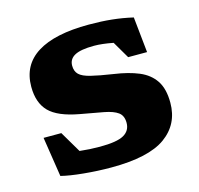

<svg xmlns="http://www.w3.org/2000/svg" viewBox="-85 -623 754 726"><g transform="rotate(-15 292.0 -260.0)"><path d="M321.5 -531.5Q371 -531.5 411.8 -527.2Q452.5 -523 493.5 -513.5L508 -374H434L395 -440.5Q351.5 -449 320.5 -449Q268 -449 244.5 -436.2Q221 -423.5 221 -397.5Q221 -375.5 233.8 -363Q246.5 -350.5 277.8 -342.8Q309 -335 365 -326.5Q421 -318.5 461 -301.8Q501 -285 522.2 -253Q543.5 -221 543.5 -166.5Q543.5 -82.5 477.5 -35Q411.5 12.5 265.5 12.5Q211.5 12.5 157.5 7.2Q103.5 2 70 -6.5L46 -162H115.5L164.5 -79Q204 -74.5 243 -74.5Q310.5 -74.5 337.2 -89.8Q364 -105 364 -136Q364 -164 346.2 -177Q328.5 -190 292.5 -196.8Q256.5 -203.5 201 -213.5Q118.5 -228.5 84.8 -263Q51 -297.5 51 -360.5Q51 -445.5 119.8 -488.5Q188.5 -531.5 321.5 -531.5Z"/></g></svg>

Font: Newsreader Caption
Style: Bold
Weight: 700
Designer: Hugues Gentile
Foundry: Production Type
Version: Version 1.001